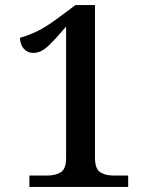

<svg xmlns="http://www.w3.org/2000/svg" viewBox="-20 -738 599 758"><path d="M96 0V-45H167Q199 -45 220 -58Q241 -71 241 -115V-633Q202 -587 172 -558Q142 -529 112 -529Q89 -529 74 -545.5Q59 -562 59 -589Q89 -597 123.5 -613Q158 -629 208 -666L278 -718H355V-115Q355 -72 375 -58.5Q395 -45 428 -45H486V0Z"/></svg>

Font: Noto Serif Hentaigana Medium
Style: Regular
Weight: 500
Designer: Kazuhiro Yamada
Foundry: nipponia
Version: Version 1.000; ttfautohint (v1.8.4.7-5d5b)